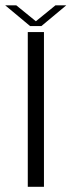

<svg xmlns="http://www.w3.org/2000/svg" viewBox="-51 -716 274 736"><path d="M55.5 0H117.5V-593H55.5ZM64.5 -616H107.5L203 -695.5H161.5L86.5 -634.5L11.5 -695.5H-31Z"/></svg>

Font: Anybody Thin Light
Style: Regular
Weight: 300
Version: Version 1.113;gftools[0.9.25]